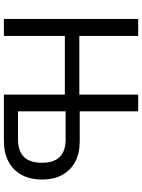

<svg xmlns="http://www.w3.org/2000/svg" viewBox="111 -856 745 1008"><g transform="rotate(90 484.0 -352.5)"><path d="M80 0V-705H169V-396H477V-705H565V-398H722Q785 -398 829.5 -374.5Q874 -351 898.5 -307Q923 -263 923 -200Q923 -138 898.5 -93Q874 -48 828.5 -24Q783 0 721 0H477V-320H169V0ZM565 -74H712Q774 -74 804.5 -105.5Q835 -137 835 -200Q835 -262 804.5 -293Q774 -324 713 -324H565Z"/></g></svg>

Font: Nunito Sans 10pt Condensed Medium
Style: Regular
Weight: 500
Width: 3
Designer: Vernon Adams
Foundry: Vernon Adams
Version: Version 3.101;gftools[0.9.27]